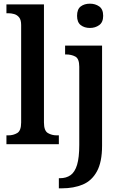

<svg xmlns="http://www.w3.org/2000/svg" viewBox="-20 -784 661 1044"><path d="M469 -632Q439 -632 419 -647.5Q399 -663 399 -698Q399 -734 419 -749Q439 -764 469 -764Q498 -764 519.5 -749Q541 -734 541 -698Q541 -663 519.5 -647.5Q498 -632 469 -632ZM300 240V185H306Q340 185 363.5 168.5Q387 152 399 112.5Q411 73 411 4V-421Q411 -465 389.5 -476.5Q368 -488 338 -488H334V-536H535V8Q535 97 507 148Q479 199 430 219.5Q381 240 317 240ZM15 0V-48H26Q52 -48 73.5 -60.5Q95 -73 95 -118V-648Q95 -676 84 -689.5Q73 -703 57 -707.5Q41 -712 26 -712H15V-760H219V-118Q219 -73 240.5 -60.5Q262 -48 288 -48H300V0Z"/></svg>

Font: Noto Serif SemiCondensed SemiBold
Style: Regular
Weight: 600
Width: 4
Designer: Monotype Design Team
Foundry: Monotype Imaging Inc.
Version: Version 2.013; ttfautohint (v1.8.4.7-5d5b)